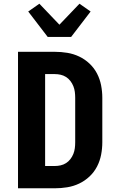

<svg xmlns="http://www.w3.org/2000/svg" viewBox="-20 -1014 640 1034"><path d="M77 0V-735H275Q309 -735 342.5 -729.5Q376 -724 406.5 -709.5Q437 -695 462 -671.5Q487 -648 502.5 -618Q518 -588 524.5 -554.5Q531 -521 531 -487V-248Q531 -214 524.5 -180.5Q518 -147 502.5 -117Q487 -87 462 -63.5Q437 -40 406.5 -25.5Q376 -11 342.5 -5.5Q309 0 275 0ZM223 -120H275Q291 -120 306.5 -123.5Q322 -127 335.5 -135.5Q349 -144 359 -157Q369 -170 375 -185Q381 -200 383 -216Q385 -232 385 -248V-487Q385 -503 383 -519Q381 -535 375 -550Q369 -565 359 -578Q349 -591 335.5 -599.5Q322 -608 306.5 -611.5Q291 -615 275 -615H223ZM237 -815 132 -952 192 -994 300 -881 408 -994 468 -952 363 -815Z"/></svg>

Font: Iosevka Aile Heavy
Style: Regular
Weight: 900
Designer: Belleve Invis
Foundry: Belleve Invis
Version: Version 31.1.0; ttfautohint (v1.8.4)